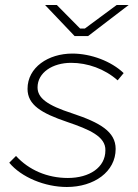

<svg xmlns="http://www.w3.org/2000/svg" viewBox="-20 -740 551 767"><path d="M247 7C356 7 442 -54 442 -145C442 -214 380 -250 269 -287C167 -320 130 -349 130 -391C130 -450 190 -489 264 -489C330 -489 398 -465 450 -419L474 -448C425 -495 344 -526 269 -526C173 -526 90 -471 90 -385C90 -321 145 -288 248 -253C336 -223 403 -195 401 -139C401 -71 337 -29 251 -29C169 -29 95 -61 44 -117L17 -90C65 -32 159 7 247 7ZM278 -596H332L494 -720H446L319 -626H300L207 -720H160Z"/></svg>

Font: Fixel Display 20240404 ExLight
Style: Italic
Weight: 200
Italic angle: -10°
Designer: AlfaBravo + MacPaw
Foundry: Kyrylo Tkachov, Marchela Mozhyna, Serhii Makarenko, Maria Weinstein, Zakhar Kryvoshyya
Version: Version 1.211;Glyphs 3.2 (3225)